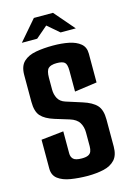

<svg xmlns="http://www.w3.org/2000/svg" viewBox="-119 -833 612 901"><g transform="rotate(-15 186.5 -383.0)"><path d="M193.3 7.3Q148.6 7 110.5 0.8Q72.4 -5.4 49.5 -22.7Q26.5 -40 26.5 -72.7V-212.9L135.2 -224.5V-117.7Q135.2 -99.9 145.8 -89.6Q156.4 -79.2 187 -79.2Q207.2 -79.2 217.9 -84.4Q228.7 -89.6 232.7 -99.8Q236.8 -110 236.8 -124.8V-191.8Q236.8 -219.2 224.2 -239.9Q211.6 -260.6 179.3 -270.6L109.9 -291.9Q66.2 -305.6 46.4 -327.6Q26.5 -349.6 26.5 -397.2V-527Q26.5 -570.6 49 -591.6Q71.4 -612.6 109.2 -619.3Q147 -626 192 -626Q234.6 -626 269.1 -619Q303.5 -612 324.5 -594.6Q345.4 -577.3 345.4 -546V-405.8L236.8 -390.5V-492Q236.8 -523 226.2 -532.4Q215.6 -541.8 187.7 -541.8Q159.4 -541.8 147.3 -530.4Q135.2 -519 135.2 -484.6V-427Q135.2 -403.8 145.4 -384.5Q155.7 -365.2 180.4 -357.2L257.4 -332.6Q304.1 -317.9 324.8 -295.2Q345.4 -272.5 345.4 -226.2V-94.7Q345.4 -52 325 -30.2Q304.5 -8.4 270.4 -0.7Q236.3 7 193.3 7.3ZM54.9 -676.1 139.6 -774.3H232.4L317 -676.1H243.2L186.3 -724.9L129.4 -676.1Z"/></g></svg>

Font: Smooch Sans Thin
Style: Regular
Weight: 100
Designer: Robert E. Leuschke
Foundry: Robert E. Leuschke
Version: Version 1.010